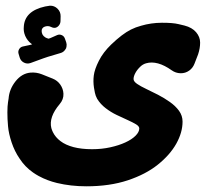

<svg xmlns="http://www.w3.org/2000/svg" viewBox="-20 -482 734 681"><path d="M634.3 -391.4 613.4 -396.4C599.4 -399.8 579.6 -401.4 554 -401.3C528.3 -401.2 503.8 -397.6 480.4 -390.7C467.7 -387.3 455.6 -382.8 444.3 -377.1C423.9 -366.9 400.5 -349.1 374.2 -323.9C355.4 -305.7 340.8 -286.6 330.7 -266.4C320.5 -246.2 314.5 -228.9 312.7 -214.4C310.8 -200 311.1 -185.6 313.3 -171.1C315.6 -156.7 317.7 -147.2 319.6 -142.5C321.5 -137.9 323.1 -134.2 324.5 -131.7C332.3 -118.9 342.4 -107.8 354.7 -98.4C366.9 -89 379.8 -81 393.4 -74.5C406.8 -68.1 419.7 -62.1 432.2 -56.5C444.4 -51 454.5 -45.9 462.3 -41.2C470.1 -36.5 474 -31.6 474 -26.4C474 -18 469.6 -9.4 460.7 -0.5C451.9 8.3 439.7 16.3 424.3 23.3C408.9 30.4 391.2 36.1 371.1 40.5C351 45 329.4 47.2 306.5 47.2C281.4 47.2 259.5 44.7 240.8 39.8C222 34.8 206.6 27.8 194.6 18.6C182.5 9.5 173.5 -1.2 167.5 -13.5C165.3 -18.1 163.5 -22.8 162.1 -27.7C155.7 -53.5 165.5 -81.9 191.6 -112.7C201.2 -124 205.7 -136.3 205 -149.7C204.4 -161.4 200.7 -172.1 193.9 -181.9C187.1 -191.6 178 -198.7 166.8 -203.2L128.5 -218.5C115.3 -223.7 101.7 -225.7 87.7 -224.4C67.4 -222.5 49.9 -212.2 35.1 -193.6C20.3 -174.9 12.1 -154.5 10.5 -132.4L8.4 -119.3C7 -110.6 6.3 -98.7 6.2 -83.5C6.1 -68.3 6.9 -51.9 8.5 -34.3C10 -16.7 14.3 2.6 21.3 23.4C28.3 44.3 37.6 63.2 49.3 80.2C61.9 99.8 77.9 116.4 97.1 129.8C103.6 134.3 110.6 138.7 118.3 142.9C118.5 143 118.6 143 118.7 143C137.8 153.4 159 161.4 182 167C214.4 174.8 249.1 178.8 286.2 178.8C341.5 178.8 390.4 171.7 433 157.6C475.5 143.5 511.1 125 539.8 102C568.5 79 590.3 54.2 605.2 27.7C620.1 1 627.5 -25.1 627.5 -50.6C627.5 -64.7 623.3 -77.5 615 -89C606.6 -100.5 595.8 -110.9 582.5 -120.3C569.2 -129.7 555.2 -138.2 540.6 -145.8C525.8 -153.4 511.8 -160.3 498.7 -166.5C485.3 -172.8 474.5 -178.8 466.2 -184.5C457.9 -190.2 453.7 -196 453.7 -201.7C453.7 -208 455.8 -215 460 -222.9C464.1 -230.7 470 -238.3 477.7 -245.6C483.6 -251.4 490.5 -255.3 498.1 -257.5C524.6 -265.1 555 -256.8 589.1 -232.6C598.5 -225.9 608.9 -222.5 620.1 -222.2C631.4 -221.9 641.8 -225 651.1 -231.6C659.6 -237.7 665.7 -245.7 669.6 -255.6L682.7 -289.4C687.5 -303.9 689.9 -317.8 689.8 -331.1C689.8 -344.4 685 -356.6 675.5 -367.8C666 -378.9 652.2 -386.8 634.3 -391.4ZM215.9 -317C216.9 -322.3 216.5 -327.4 214.7 -332.5L210 -345.6C208 -351.1 204.4 -355.1 199 -357.4C193.6 -359.8 188.2 -359.9 182.8 -357.6L159.7 -347.4C156.5 -346.3 154.1 -345.4 152.5 -344.8C147.9 -345.9 144.1 -347.3 141 -349.2C136.4 -352 133 -355.5 130.8 -359.5C128.8 -363.6 127.7 -367.8 127.7 -372.1C127.7 -379.8 131.6 -385 139.2 -387.7C146.9 -390.3 154.4 -389.9 161.6 -386.2C172.2 -380.9 181.2 -382.6 188.6 -391.3C192.4 -395.8 194.4 -401.1 194.6 -407.1L195 -424.2C195.2 -434.7 191.6 -443.7 184.1 -451.1C176.6 -458.5 167.6 -462.1 157.1 -461.8L139.9 -459C91.5 -448.3 66.3 -424.3 64.4 -386.9C64.2 -384.2 64.1 -381.8 64.1 -379.7C64.1 -374.3 64.8 -369.1 66.2 -364C67.9 -357.7 70.4 -351.8 73.7 -346.4C76.7 -341.5 80.1 -337 84 -333.1C87.2 -329.9 90.5 -327.2 94 -324.9C91.8 -324.2 89.6 -323.5 87.5 -322.8L60.6 -317C54.9 -315.6 50.6 -312.4 47.7 -307.3C44.8 -302.1 44.2 -296.8 45.9 -291.2L49.9 -277.9C52.4 -269.7 57.5 -263.7 65.1 -259.9C72.8 -256.1 80.6 -255.7 88.6 -258.6L133.8 -275.1C139.4 -277 143 -278.2 144.5 -278.7C145.1 -278.9 146 -279.2 147.2 -279.6C148.3 -280 149.2 -280.3 149.8 -280.5L195.1 -294C201.8 -295.9 207.1 -299.8 211.1 -305.6C214 -308.9 215.6 -312.7 215.9 -317Z"/></svg>

Font: Qalbi
Style: Regular
Weight: 400
Version: Version 001.000